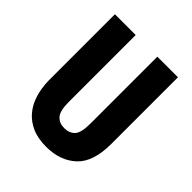

<svg xmlns="http://www.w3.org/2000/svg" viewBox="-189 -778 909 909"><g transform="rotate(45 266.0 -323.0)"><path d="M269 14Q212 14 174 -3Q136 -20 112 -47Q88 -74 76 -105Q64 -136 59.5 -165Q55 -194 55 -214V-660H194V-211Q194 -152 213.5 -130.5Q233 -109 266 -109Q300 -109 319.5 -129.5Q339 -150 339 -211V-660H477V-214Q477 -93 419.5 -39.5Q362 14 269 14Z"/></g></svg>

Font: Bricolage Grotesque 10pt Condensed Bricolage Grotesque 10pt Condensed Regular
Style: Bold
Weight: 700
Width: 3
Designer: Mathieu Triay
Foundry: Atelier Triay
Version: Version 1.000; ttfautohint (v1.8.4.7-5d5b);gftools[0.9.32]